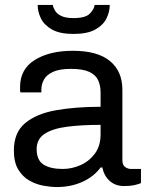

<svg xmlns="http://www.w3.org/2000/svg" viewBox="-20 -743 596 775"><path d="M210 12Q185 12 155 6.5Q125 1 98 -14.5Q71 -30 53.5 -59Q36 -88 36 -136Q36 -208 81.5 -246Q127 -284 206 -298Q285 -312 386 -312V-370Q386 -398 376 -419.5Q366 -441 340 -453Q314 -465 266 -465Q219 -465 193 -452.5Q167 -440 157 -421Q147 -402 147 -382V-370H62Q61 -374 61 -379.5Q61 -385 61 -392Q61 -464 120.5 -501Q180 -538 274 -538Q374 -538 424 -496.5Q474 -455 474 -381V-96Q474 -77 485 -69Q496 -61 509 -61H549V-4Q541 0 523.5 4Q506 8 481 8Q446 8 423 -12.5Q400 -33 393 -67H386Q359 -30 312.5 -9Q266 12 210 12ZM233 -61Q270 -61 305 -76.5Q340 -92 363 -123Q386 -154 386 -201V-239Q309 -239 251 -231.5Q193 -224 160.5 -203Q128 -182 128 -141Q128 -96 156 -78.5Q184 -61 233 -61ZM277 -606Q221 -606 189.5 -624Q158 -642 145 -669Q132 -696 132 -723H193Q195 -712 202.5 -699.5Q210 -687 227.5 -678.5Q245 -670 277 -670Q325 -670 342.5 -688Q360 -706 362 -723H423Q423 -696 410 -669Q397 -642 365 -624Q333 -606 277 -606Z"/></svg>

Font: Archivo VF Beta
Style: Regular
Weight: 400
Designer: Hector Gatti
Foundry: Omnibus-Type
Version: Version 1.002